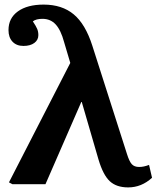

<svg xmlns="http://www.w3.org/2000/svg" viewBox="-20 -802 687 836"><path d="M629 -84 642 -28Q596 14 538 14Q487 14 458 -13Q429 -40 409 -107L336 -358H334L178 0H34L19 -8L286 -528L259 -619Q245 -671 222.5 -695.5Q200 -720 165 -720Q137 -720 123 -709Q137 -688 142 -676Q147 -664 147 -649Q147 -628 129.5 -615Q112 -602 82 -602Q52 -602 34.5 -620.5Q17 -639 17 -671Q17 -723 58 -752.5Q99 -782 170 -782Q250 -782 301 -739.5Q352 -697 382 -603L533 -131Q543 -99 554 -87Q565 -75 586 -75Q606 -75 629 -84Z"/></svg>

Font: Literata 7pt SemiBold
Style: Regular
Weight: 600
Designer: Latin by Veronika Burian and Jose Scaglione. Greek by Irene Vlachou. Cyrillic by Vera Evstafieva.
Foundry: TypeTogether
Version: Version 3.002